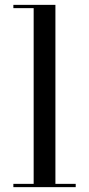

<svg xmlns="http://www.w3.org/2000/svg" viewBox="-20 -770 366 790"><path d="M35 -13.5H118.5V-736.5H35V-750H208V-13.5H291.5V0H35Z"/></svg>

Font: Bodoni Moda 16pt
Style: Regular
Weight: 400
Version: Version 2.3